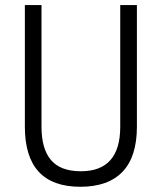

<svg xmlns="http://www.w3.org/2000/svg" viewBox="-20 -713 626 743"><path d="M291 9.8Q76.2 9.8 76.2 -222.7V-693.4H140.6V-222.7Q140.6 -137.2 177.2 -93.8Q213.9 -50.3 293 -50.3Q445.3 -50.3 445.3 -222.7V-693.4H509.8V-222.7Q509.8 -106.4 454.1 -48.3Q398.4 9.8 291 9.8Z"/></svg>

Font: Cascadia Mono PL Light
Style: Regular
Weight: 300
Monospace: yes
Designer: Aaron Bell
Foundry: Saja Typeworks
Version: Version 2404.023; ttfautohint (v1.8.4)